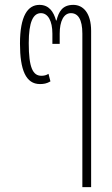

<svg xmlns="http://www.w3.org/2000/svg" viewBox="-20 -576 458 788"><path d="M318 192H354V-449C354 -523 321 -556 281 -556C236 -556 221 -528 212 -492H210C200 -528 181 -556 142 -556C94 -556 62 -511 62 -397C62 -289 86 -231 144 -231C159 -231 172 -233 187 -242L179 -273C170 -267 160 -265 150 -265C115 -265 98 -298 98 -399C98 -486 116 -522 148 -522C177 -522 195 -490 195 -438V-396H225V-438C225 -490 242 -522 271 -522C300 -522 318 -497 318 -438Z"/></svg>

Font: Noto Sans Thai ExtCond ExtLt
Style: Regular
Weight: 200
Width: 2
Designer: Monotype Design Team
Foundry: Monotype Imaging Inc.
Version: Version 2.002